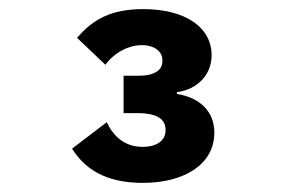

<svg xmlns="http://www.w3.org/2000/svg" viewBox="-20 -724 640 421"><path d="M251 -558V-476H282C318 -476 343 -466 343 -440V-438C343 -416 324 -402 293 -402C253 -402 229 -425 214 -456L138 -398C164 -357 207 -323 293 -323C386 -323 450 -365 450 -433C450 -480 418 -510 368 -518V-522C409 -527 444 -557 444 -603C444 -663 388 -704 294 -704C224 -704 184 -682 149 -641L211 -582C232 -610 263 -625 291 -625C320 -625 336 -610 336 -593V-589C336 -572 321 -558 285 -558Z"/></svg>

Font: IBM Plex Mono
Style: Bold
Weight: 700
Monospace: yes
Designer: Mike Abbink, Paul van der Laan, Pieter van Rosmalen
Foundry: Bold Monday
Version: Version 2.004